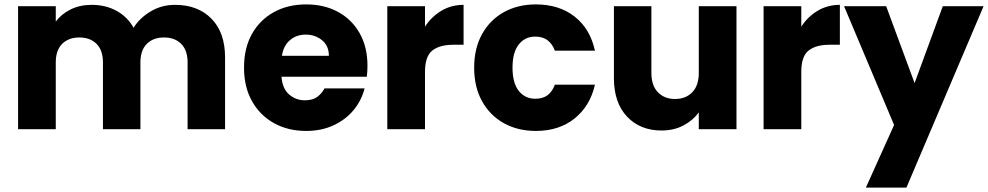

<svg xmlns="http://www.w3.org/2000/svg" viewBox="-20 -586 4482 871"><path d="M447 -303Q447 -358 418 -387Q389 -416 340 -416Q291 -416 262 -387Q233 -358 233 -303V0H62V-558H233V-488Q258 -522 300 -543Q342 -564 396 -564Q459 -564 508.5 -537Q558 -510 586 -460Q613 -504 663 -534Q713 -564 774 -564Q878 -564 939.5 -501Q1001 -438 1001 -326V0H831V-303Q831 -358 802 -387Q773 -416 724 -416Q675 -416 646 -387Q617 -358 617 -303V0H447Z M1634 -185Q1620 -130 1584 -86.5Q1548 -43 1493 -17.5Q1438 8 1369 8Q1287 8 1223.5 -27Q1160 -62 1123.5 -126.5Q1087 -191 1087 -279Q1087 -368 1123 -432Q1159 -496 1222.5 -531Q1286 -566 1369 -566Q1451 -566 1513.5 -532Q1576 -498 1611.5 -435.5Q1647 -373 1647 -288Q1647 -261 1644 -238H1257Q1261 -184 1291.5 -157.5Q1322 -131 1363 -131Q1399 -131 1420 -147Q1441 -163 1452 -185ZM1367 -429Q1325 -429 1295.5 -404Q1266 -379 1259 -333H1472Q1472 -378 1441 -403.5Q1410 -429 1367 -429Z M1737 -558H1908V-465Q1937 -510 1982 -537Q2027 -564 2083 -564V-383H2036Q1975 -383 1941.5 -357Q1908 -331 1908 -259V0H1737Z M2131 -279Q2131 -367 2167 -431.5Q2203 -496 2266 -531Q2329 -566 2411 -566Q2516 -566 2586.5 -511Q2657 -456 2679 -356H2497Q2487 -385 2465 -402.5Q2443 -420 2408 -420Q2362 -420 2333.5 -384.5Q2305 -349 2305 -279Q2305 -209 2333.5 -173.5Q2362 -138 2408 -138Q2443 -138 2464.5 -154.5Q2486 -171 2497 -202H2679Q2657 -105 2586.5 -48.5Q2516 8 2411 8Q2329 8 2266 -27Q2203 -62 2167 -126.5Q2131 -191 2131 -279Z M2935 -255Q2935 -198 2964.5 -167.5Q2994 -137 3042 -137Q3091 -137 3120.5 -167.5Q3150 -198 3150 -255V-558H3321V0H3150V-76Q3124 -40 3080.5 -17Q3037 6 2981 6Q2884 6 2824.5 -57Q2765 -120 2765 -232V-558H2935Z M3444 -558H3615V-465Q3644 -510 3689 -537Q3734 -564 3790 -564V-383H3743Q3682 -383 3648.5 -357Q3615 -331 3615 -259V0H3444Z M4257 -558H4442L4092 265H3908L4036 -19L3809 -558H4000L4129 -209Z"/></svg>

Font: Poppins
Style: Bold
Weight: 700
Designer: Ninad Kale (Devanagari), Jonny Pinhorn (Latin)
Version: Version 5.002